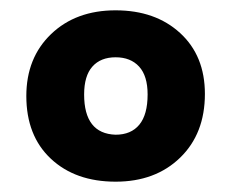

<svg xmlns="http://www.w3.org/2000/svg" viewBox="-20 -764 479 372"><path d="M31 -578Q31 -652 79 -698Q127 -744 204 -744Q281 -744 329 -700Q377 -656 377 -582Q377 -505 329 -458.5Q281 -412 204 -412Q126 -412 78.5 -456.5Q31 -501 31 -578ZM266 -581Q266 -617 249.5 -635Q233 -653 204 -653Q175 -653 159 -635Q143 -617 143 -581Q143 -505 204 -503Q234 -503 250 -522.5Q266 -542 266 -581Z"/></svg>

Font: Bitter Pro ExtraBold
Style: Regular
Weight: 800
Designer: Sol Matas, and Bitter project Authors
Foundry: Sol Matas
Version: Version 1.010